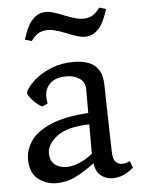

<svg xmlns="http://www.w3.org/2000/svg" viewBox="-50 -705 557 755"><g transform="rotate(-5 228.5 -328.0)"><path d="M437 -52 447 -26Q409 9 364 9Q339 9 319 -6.5Q299 -22 294 -56Q257 -28 220.5 -9.5Q184 9 142 9Q102 9 70.5 -16Q39 -41 39 -95Q39 -131 62 -165.5Q85 -200 140.5 -224.5Q196 -249 291 -255V-348Q291 -377 269.5 -391.5Q248 -406 218 -406Q174 -406 153 -385Q132 -364 132 -333Q132 -321 135 -306L113 -296Q92 -307 75 -326.5Q58 -346 58 -354Q58 -361 70.5 -378Q83 -395 108 -414Q133 -433 169 -446.5Q205 -460 252 -460Q283 -460 308.5 -451Q334 -442 349 -419Q364 -396 364 -353Q364 -343 364.5 -317Q365 -291 366 -257Q367 -223 367.5 -188.5Q368 -154 369 -128Q370 -102 370 -92Q371 -65 381.5 -54.5Q392 -44 406 -44Q412 -44 420 -46Q428 -48 437 -52ZM291 -94V-210Q203 -208 163 -177Q123 -146 123 -111Q123 -81 141 -66Q159 -51 188 -51Q210 -51 236.5 -61.5Q263 -72 291 -94ZM370 -664 396 -656Q381 -606 362 -583.5Q343 -561 321.5 -556.5Q300 -552 277 -559Q254 -566 230 -576Q206 -586 182.5 -591.5Q159 -597 136.5 -590.5Q114 -584 94 -556L68 -564Q83 -614 102 -636.5Q121 -659 142.5 -663.5Q164 -668 187 -661Q210 -654 234 -644Q258 -634 281.5 -628.5Q305 -623 327.5 -629.5Q350 -636 370 -664Z"/></g></svg>

Font: Average
Style: Regular
Weight: 400
Designer: Eduardo Tunni
Foundry: Eduardo Rodriguez Tunni
Version: Version 1.003; ttfautohint (v1.8.4.7-5d5b)